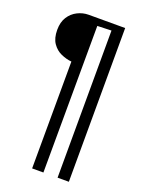

<svg xmlns="http://www.w3.org/2000/svg" viewBox="-174 -783 849 1120"><g transform="rotate(20 250.5 -222.5)"><path d="M172 255 174 -409Q141 -412 108.5 -426.5Q76 -441 54.5 -472Q33 -503 33 -555Q33 -603 53.5 -635Q74 -667 107 -683.5Q140 -700 175 -700H402L400 255H330L332 -659L245 -656L242 255Z"/></g></svg>

Font: Lora
Style: Regular
Weight: 400
Designer: Olga Karpushina, Alexei Vanyashin (Cyrillic)
Foundry: Cyreal
Version: Version 3.005; ttfautohint (v1.8.4.7-5d5b)